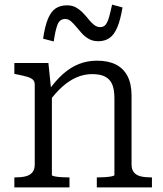

<svg xmlns="http://www.w3.org/2000/svg" viewBox="-20 -809 705 829"><path d="M42 0V-43H45Q71 -43 90 -47.5Q109 -52 119.5 -64.5Q130 -77 130 -99V-443Q130 -458 121.5 -465.5Q113 -473 95.5 -478Q78 -483 52 -488L42 -490V-537H189L201 -420L204 -415V-53Q204 -50 216 -47.5Q228 -45 245 -44Q262 -43 276 -43H280V0ZM636 0H398V-43H401Q415 -43 432 -44Q449 -45 461.5 -47.5Q474 -50 474 -53V-385Q474 -421 465 -443.5Q456 -466 435 -477.5Q414 -489 378 -489Q344 -489 312 -475.5Q280 -462 250 -435.5Q220 -409 191 -369L189 -417Q219 -460 251.5 -489Q284 -518 320.5 -532.5Q357 -547 399 -547Q447 -547 480 -530.5Q513 -514 530.5 -480.5Q548 -447 548 -396V-99Q548 -77 558.5 -64.5Q569 -52 588 -47.5Q607 -43 633 -43H636ZM404 -631Q381 -631 363.5 -641Q346 -651 333 -665.5Q320 -680 308.5 -694Q297 -708 286 -717.5Q275 -727 261 -727Q238 -727 228.5 -703Q219 -679 212 -630L166 -642Q174 -696 187 -727.5Q200 -759 220 -772.5Q240 -786 270 -786Q292 -786 308.5 -776.5Q325 -767 338.5 -753Q352 -739 363.5 -724.5Q375 -710 387 -701Q399 -692 413 -692Q428 -692 436.5 -703Q445 -714 451 -735.5Q457 -757 464 -789L509 -777Q500 -723 486.5 -691Q473 -659 453 -645Q433 -631 404 -631Z"/></svg>

Font: Roboto Serif Light
Style: Regular
Weight: 300
Designer: Greg Gazdowicz
Foundry: Commercial Type
Version: Version 1.008